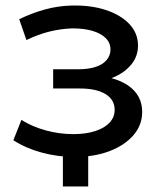

<svg xmlns="http://www.w3.org/2000/svg" viewBox="-20 -557 584 690"><path d="M248 7Q318 7 372.5 -13.5Q427 -34 459 -70.5Q491 -107 491 -155Q491 -215 440 -250Q389 -285 300 -285L296 -262Q348 -262 388 -279Q428 -296 452 -325.5Q476 -355 476 -393Q476 -438 444.5 -471Q413 -504 359 -521.5Q305 -539 236 -537Q190 -536 143.5 -523.5Q97 -511 49 -488L75 -413Q118 -434 159.5 -444Q201 -454 241 -455Q282 -455 312.5 -446Q343 -437 360 -420Q377 -403 377 -379Q377 -357 362.5 -340.5Q348 -324 322 -316Q296 -308 261 -308H171V-239H267Q326 -239 359 -219Q392 -199 392 -162Q392 -136 374 -116.5Q356 -97 322.5 -86Q289 -75 243 -75Q193 -75 144 -88.5Q95 -102 57 -126L28 -53Q73 -24 130.5 -8.5Q188 7 248 7ZM297 -21H206V113H297Z"/></svg>

Font: MOST Montserrat Medium
Style: Regular
Weight: 500
Designer: Julieta Ulanovsky
Foundry: Julieta Ulanovsky
Version: Version 8.000;March 11, 2024;FontCreator 15.0.0.2926 64-bit